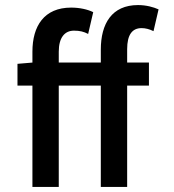

<svg xmlns="http://www.w3.org/2000/svg" viewBox="-20 -738 687 758"><path d="M606 -701C586 -710 557 -718 525 -718C421 -718 378 -644 378 -542V-491H212V-534C212 -589 235 -617 272 -617C295 -617 311 -613 328 -604L348 -690C326 -701 294 -708 261 -708C154 -708 108 -635 108 -534V-491L49 -486V-400H108V0H212V-400H378V0H482V-400H568V-491H482V-544C482 -601 502 -627 539 -627C554 -627 570 -623 586 -615Z"/></svg>

Font: Falling Sky
Style: Condensed
Weight: 400
Designer: Paul D. Hunt
Foundry: Adobe Systems Incorporated
Version: Version 1.02